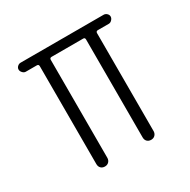

<svg xmlns="http://www.w3.org/2000/svg" viewBox="-124 -637 748 755"><g transform="rotate(-30 250.0 -260.0)"><path d="M61.5 -478.5Q53.7 -478.5 47.4 -485.4Q41 -492.2 41 -500Q41 -507.8 47.4 -513.7Q53.7 -519.5 61.5 -519.5H438.5Q446.3 -519.5 452.6 -513.7Q459 -507.8 459 -500Q459 -492.2 452.6 -485.4Q446.3 -478.5 438.5 -478.5H388.7Q379.9 -478.5 379.9 -469.7V-25.4Q379.9 -14.6 373 -7.3Q366.2 0 355 0Q343.8 0 336.9 -6.8Q330.1 -13.7 330.1 -25.4V-469.7Q330.1 -478.5 322.3 -478.5H178.7Q169.9 -478.5 169.9 -469.7V-25.4Q169.9 -14.6 163.1 -7.3Q156.2 0 145 0Q133.8 0 127 -6.8Q120.1 -13.7 120.1 -25.4V-469.7Q120.1 -478.5 111.3 -478.5Z"/></g></svg>

Font: Rounded Mgen+ 1mn light
Style: Regular
Weight: 200
Designer: [Source Han Sans]
Ryoko NISHIZUKA  (kana & ideographs); Paul D. Hunt (Latin, Greek & Cyrillic); Wenlong ZHANG  (bopomofo
Version: Version 1.059.20150602